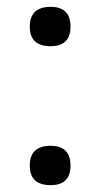

<svg xmlns="http://www.w3.org/2000/svg" viewBox="-20 -531 309 561"><path d="M67 -453Q67 -511 128 -511Q186 -511 186 -453Q186 -396 128 -396Q67 -396 67 -453ZM67 -47Q67 -105 128 -105Q186 -105 186 -47Q186 10 128 10Q67 10 67 -47Z"/></svg>

Font: Haskoy Medium
Style: Regular
Weight: 500
Designer: Ertekin Erdin
Foundry: Ertekin Erdin
Version: Version 1.500; ttfautohint (v1.8.3)